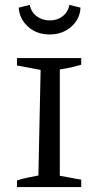

<svg xmlns="http://www.w3.org/2000/svg" viewBox="-20 -760 400 780"><path d="M49 0V-27Q71 -34 92.5 -38.5Q114 -43 136 -47L145 -476L49 -494V-524H310V-497Q293 -492 272 -487Q251 -482 223 -478V-46L310 -30V0ZM182 -620Q129 -620 94 -651.5Q59 -683 56 -729L101 -740Q106 -712 128.5 -694.5Q151 -677 182 -677Q213 -677 235 -694.5Q257 -712 262 -740L307 -729Q305 -683 269.5 -651.5Q234 -620 182 -620Z"/></svg>

Font: Piazzolla SC
Style: Regular
Weight: 400
Designer: Juan Pablo del Peral
Foundry: Huerta Tipografica
Version: Version 1.330